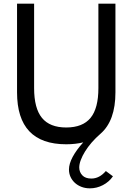

<svg xmlns="http://www.w3.org/2000/svg" viewBox="-20 -770 720 1044"><path d="M340 14.5Q72.7 14.5 72.7 -267.7V-750H165.5V-290.9Q165.5 -180.9 208.2 -128.9Q250.9 -76.8 340 -76.8Q429.5 -76.8 472.3 -128.9Q515 -180.9 515 -290.9V-750H607.7V-267.7Q607.7 -113.2 526.4 -42.7Q500 -20 478.6 4.8Q457.3 29.5 442.3 53.9Q427.3 78.2 419.1 100.5Q410.9 122.7 410.9 140.5Q410.9 165.5 427.5 183.2Q444.1 200.9 476.8 200.9Q520.5 200.9 555.5 160L594.1 188.6Q573.2 219.1 539.5 236.6Q505.9 254.1 469.1 254.1Q444.1 254.1 423.2 246.1Q402.3 238.2 387 224.1Q371.8 210 363.4 191.6Q355 173.2 355 151.8Q355 120.9 375 83.4Q395 45.9 432.7 4.1Q390 14.5 340 14.5Z"/></svg>

Font: Spartan Med
Style: Regular
Weight: 500
Designer: Matt Bailey, Mirko Velimirovic
Foundry: Matt Bailey
Version: Version 1.005